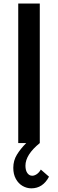

<svg xmlns="http://www.w3.org/2000/svg" viewBox="-20 -804 326 1079"><path d="M255.4 189Q220.7 254.4 156.2 254.4Q130.4 254.4 106.9 241Q83.5 227.5 69.1 201.4Q54.7 175.3 54.7 139.2Q54.7 98.1 75.2 64.9Q95.7 31.7 127.4 0H82.5V-784.2H203.6V0Q123 65.4 123 127Q123 153.8 133.8 168.7Q144.5 183.6 161.1 183.6Q173.3 183.6 186.5 174.8Q199.7 166 209.5 148.9Z"/></svg>

Font: Decalotype Medium
Style: Regular
Weight: 500
Designer: Alfredo Marco Pradil
Foundry: Alfredo Marco Pradil
Version: Version 1.0